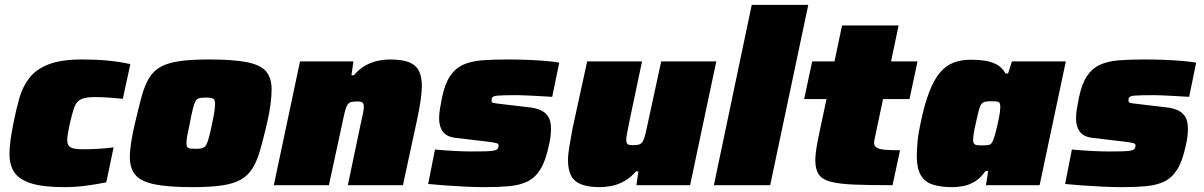

<svg xmlns="http://www.w3.org/2000/svg" viewBox="-20 -763 4959 791"><path d="M246 8Q155 8 105.5 -8.5Q56 -25 37.5 -55.5Q19 -86 19 -127Q19 -155 23.5 -187Q28 -219 35 -254Q46 -310 59.5 -358Q73 -406 101 -442Q129 -478 180.5 -498Q232 -518 319 -518Q374 -518 422.5 -513.5Q471 -509 517 -499L486 -356Q468 -358 435.5 -360.5Q403 -363 372 -363Q343 -363 326 -358.5Q309 -354 299 -343Q289 -332 282.5 -310.5Q276 -289 268 -255Q263 -232 260 -215Q257 -198 257 -186Q257 -171 263.5 -162.5Q270 -154 285 -151Q300 -148 325 -148Q351 -148 385.5 -150Q420 -152 448 -156L418 -12Q375 -3 331.5 2.5Q288 8 246 8Z M773 8Q674 8 617.5 -3.5Q561 -15 538 -42Q515 -69 515 -116Q515 -142 520.5 -177.5Q526 -213 536 -255Q551 -320 563.5 -365.5Q576 -411 594 -441Q612 -471 641.5 -487.5Q671 -504 719 -511Q767 -518 840 -518Q940 -518 996.5 -507Q1053 -496 1076 -469Q1099 -442 1099 -395Q1099 -368 1094.5 -333Q1090 -298 1080 -255Q1065 -191 1052 -145.5Q1039 -100 1020.5 -70Q1002 -40 972 -23Q942 -6 894 1Q846 8 773 8ZM786 -150Q800 -150 808.5 -151.5Q817 -153 823 -158Q829 -163 833.5 -174.5Q838 -186 843 -205.5Q848 -225 854 -255Q861 -286 863.5 -305Q866 -324 866 -336Q866 -348 862 -353Q858 -358 849.5 -359.5Q841 -361 828 -361Q811 -361 801 -358.5Q791 -356 785.5 -346Q780 -336 774.5 -314.5Q769 -293 762 -255Q755 -224 751.5 -204Q748 -184 748 -173Q748 -162 752 -157Q756 -152 764.5 -151Q773 -150 786 -150Z M1108 0 1216 -510H1436L1428 -453H1438Q1461 -480 1487 -494Q1513 -508 1539 -513Q1565 -518 1585 -518Q1638 -518 1666.5 -506Q1695 -494 1706.5 -469.5Q1718 -445 1718 -409Q1718 -387 1713 -351Q1708 -315 1700 -278L1640 0H1413L1466 -253Q1471 -273 1475 -293.5Q1479 -314 1479 -323Q1479 -333 1476 -337.5Q1473 -342 1467.5 -343.5Q1462 -345 1453 -345Q1438 -345 1428.5 -343Q1419 -341 1413.5 -334Q1408 -327 1403.5 -312.5Q1399 -298 1394 -273L1335 0Z M1980 8Q1942 8 1899 6Q1856 4 1815.5 1Q1775 -2 1744 -5L1772 -147Q1793 -145 1814 -143.5Q1835 -142 1854.5 -141Q1874 -140 1891 -139.5Q1908 -139 1920 -139Q1954 -139 1975 -139.5Q1996 -140 2007.5 -141.5Q2019 -143 2025 -146Q2030 -148 2032 -153Q2034 -158 2034 -165Q2034 -171 2024.5 -173.5Q2015 -176 1984 -180L1857 -195Q1821 -199 1805 -220Q1789 -241 1789 -275Q1789 -293 1792.5 -315Q1796 -337 1801 -361Q1813 -418 1834 -449.5Q1855 -481 1887.5 -496Q1920 -511 1965.5 -514.5Q2011 -518 2070 -518Q2110 -518 2150.5 -516.5Q2191 -515 2226.5 -512Q2262 -509 2284 -505L2255 -364Q2224 -366 2195.5 -367.5Q2167 -369 2145 -370Q2123 -371 2112 -371Q2080 -371 2060 -370.5Q2040 -370 2029 -369Q2018 -368 2012 -365Q2007 -362 2006 -358Q2005 -354 2005 -348Q2005 -341 2013 -339Q2021 -337 2049 -334L2158 -321Q2182 -319 2203 -311Q2224 -303 2237 -285Q2250 -267 2250 -232Q2250 -218 2248 -200.5Q2246 -183 2241 -163Q2228 -100 2206 -65Q2184 -30 2152.5 -15Q2121 0 2078 4Q2035 8 1980 8Z M2453 8Q2401 8 2372 -4.5Q2343 -17 2331.5 -42Q2320 -67 2320 -104Q2320 -126 2326 -162Q2332 -198 2339 -235L2399 -510H2625L2572 -258Q2568 -238 2564 -217Q2560 -196 2560 -188Q2560 -178 2562.5 -173Q2565 -168 2571 -166.5Q2577 -165 2586 -165Q2601 -165 2610 -167Q2619 -169 2625 -176Q2631 -183 2635.5 -198Q2640 -213 2645 -238L2704 -510H2931L2823 0H2602L2610 -57H2600Q2578 -31 2551.5 -16.5Q2525 -2 2499.5 3Q2474 8 2453 8Z M2921 0 3077 -743H3310L3153 0Z M3657 0Q3562 0 3500 -2.5Q3438 -5 3403 -14Q3368 -23 3353.5 -44Q3339 -65 3339 -102Q3339 -117 3341 -134.5Q3343 -152 3347 -173Q3351 -194 3356 -218L3385 -355H3293L3326 -510H3418L3449 -658H3682L3651 -510H3760L3727 -355H3618L3585 -199Q3584 -194 3583 -189Q3582 -184 3581.5 -180.5Q3581 -177 3581 -174Q3581 -163 3590 -156Q3599 -149 3622 -146.5Q3645 -144 3688 -144Z M3903 8Q3854 8 3821.5 -3Q3789 -14 3773 -42Q3757 -70 3757 -119Q3757 -145 3760 -179Q3763 -213 3772 -253Q3788 -332 3808 -383.5Q3828 -435 3852.5 -464Q3877 -493 3908.5 -505Q3940 -517 3980 -517Q4008 -517 4034.5 -513.5Q4061 -510 4084 -498.5Q4107 -487 4123 -460H4133L4149 -510H4371L4263 0H4042L4051 -58H4040Q4020 -30 3997.5 -16Q3975 -2 3951 3Q3927 8 3903 8ZM4027 -164Q4043 -164 4051.5 -165.5Q4060 -167 4064.5 -172.5Q4069 -178 4073 -189Q4076 -197 4080 -210.5Q4084 -224 4087.5 -240.5Q4091 -257 4094.5 -273Q4098 -289 4099.5 -302.5Q4101 -316 4101 -323Q4101 -339 4094 -342.5Q4087 -346 4065 -346Q4049 -346 4039 -344Q4029 -342 4023 -334Q4017 -326 4012 -307Q4007 -288 4000 -255Q3994 -229 3991.5 -212.5Q3989 -196 3989 -185Q3989 -176 3993 -171Q3997 -166 4005.5 -165Q4014 -164 4027 -164Z M4604 8Q4566 8 4523 6Q4480 4 4439.5 1Q4399 -2 4368 -5L4396 -147Q4417 -145 4438 -143.5Q4459 -142 4478.5 -141Q4498 -140 4515 -139.5Q4532 -139 4544 -139Q4578 -139 4599 -139.5Q4620 -140 4631.5 -141.5Q4643 -143 4649 -146Q4654 -148 4656 -153Q4658 -158 4658 -165Q4658 -171 4648.5 -173.5Q4639 -176 4608 -180L4481 -195Q4445 -199 4429 -220Q4413 -241 4413 -275Q4413 -293 4416.5 -315Q4420 -337 4425 -361Q4437 -418 4458 -449.5Q4479 -481 4511.5 -496Q4544 -511 4589.5 -514.5Q4635 -518 4694 -518Q4734 -518 4774.5 -516.5Q4815 -515 4850.5 -512Q4886 -509 4908 -505L4879 -364Q4848 -366 4819.5 -367.5Q4791 -369 4769 -370Q4747 -371 4736 -371Q4704 -371 4684 -370.5Q4664 -370 4653 -369Q4642 -368 4636 -365Q4631 -362 4630 -358Q4629 -354 4629 -348Q4629 -341 4637 -339Q4645 -337 4673 -334L4782 -321Q4806 -319 4827 -311Q4848 -303 4861 -285Q4874 -267 4874 -232Q4874 -218 4872 -200.5Q4870 -183 4865 -163Q4852 -100 4830 -65Q4808 -30 4776.5 -15Q4745 0 4702 4Q4659 8 4604 8Z"/></svg>

Font: Saira SemiExpanded Black
Style: Italic
Weight: 900
Width: 6
Italic angle: -12°
Designer: Hector Gatti with collaboration of the Omnibus-Type team
Foundry: Omnibus-Type
Version: Version 1.101